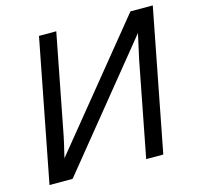

<svg xmlns="http://www.w3.org/2000/svg" viewBox="-101 -794 922 900"><g transform="rotate(-15 359.5 -344.0)"><path d="M143.1 0H30.8L164.1 -688H248L160.6 -236.8Q154.3 -202.6 146.7 -169.4Q139.2 -136.2 130.9 -103L607.9 -688H716.3L583 0H500L588.4 -457L615.7 -581.1Z"/></g></svg>

Font: Arimo
Style: Italic
Weight: 400
Italic angle: -12°
Designer: Steve Matteson
Foundry: Monotype Imaging Inc.
Version: Version 1.33